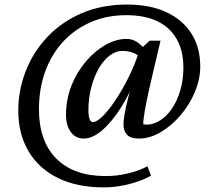

<svg xmlns="http://www.w3.org/2000/svg" viewBox="-20 -602 946 845"><path d="M436.5 222.7Q319.3 222.7 235.4 181.6Q151.4 140.6 106 64.5Q60.5 -11.7 60.5 -115.2Q60.5 -205.1 93.3 -289.1Q126 -373 188 -439Q250 -504.9 338.9 -543.5Q427.7 -582 540 -582Q639.6 -582 711.4 -548.8Q783.2 -515.6 822.3 -454.6Q861.3 -393.6 861.3 -309.6Q861.3 -253.9 837.9 -197.8Q814.5 -141.6 774.9 -95.2Q735.4 -48.8 687.5 -20.5Q639.6 7.8 591.8 7.8Q554.7 7.8 539.1 -8.8Q523.4 -25.4 523.4 -54.7Q523.4 -70.3 527.8 -96.7Q532.2 -123 543 -167.5Q553.7 -211.9 574.2 -279.3H585Q553.7 -193.4 512.7 -128.9Q471.7 -64.5 429.2 -28.3Q386.7 7.8 348.6 7.8Q312.5 7.8 291.5 -21Q270.5 -49.8 270.5 -95.7Q270.5 -165 294.4 -225.1Q318.4 -285.2 357.9 -331.5Q397.5 -377.9 444.3 -404.3Q491.2 -430.7 536.1 -430.7Q563.5 -430.7 584 -416.5Q604.5 -402.3 625 -377L600.6 -345.7Q585 -363.3 563.5 -370.6Q542 -377.9 519.5 -377.9Q489.3 -377.9 461.9 -356.9Q434.6 -335.9 414.1 -299.8Q393.6 -263.7 381.3 -216.3Q369.1 -168.9 369.1 -116.2Q369.1 -92.8 374 -78.6Q378.9 -64.5 388.7 -64.5Q405.3 -64.5 431.6 -90.3Q458 -116.2 487.8 -160.6Q517.6 -205.1 544.9 -259.8Q572.3 -314.5 590.8 -372.1L602.5 -389.6L638.7 -422.9H686.5Q674.8 -373 661.6 -317.9Q648.4 -262.7 636.7 -210.4Q625 -158.2 617.7 -117.2Q610.4 -76.2 610.4 -54.7Q645.5 -49.8 677.7 -67.9Q710 -85.9 734.4 -120.6Q758.8 -155.3 772.9 -202.6Q787.1 -250 787.1 -303.7Q787.1 -377.9 757.8 -429.7Q728.5 -481.4 672.9 -508.3Q617.2 -535.2 536.1 -535.2Q448.2 -535.2 377 -503.4Q305.7 -471.7 255.4 -416Q205.1 -360.4 178.2 -285.2Q151.4 -210 151.4 -121.1Q151.4 18.6 227.5 95.7Q303.7 172.9 446.3 172.9Q494.1 172.9 543.5 161.1Q592.8 149.4 628.9 129.9L644.5 170.9Q620.1 185.5 585.4 197.3Q550.8 209 512.7 215.8Q474.6 222.7 436.5 222.7Z"/></svg>

Font: Crimson Pro Medium
Style: Italic
Weight: 500
Italic angle: -12°
Designer: Jacques Le Bailly
Foundry: Baron von Fonthausen
Version: Version 1.003